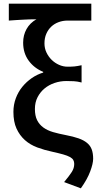

<svg xmlns="http://www.w3.org/2000/svg" viewBox="-20 -817 538 1045"><path d="M329 174Q358 139 371 118.5Q384 98 384 75Q384 63 379 54Q374 45 360.5 37.5Q347 30 324 23.5Q301 17 265 9Q222 0 183 -14.5Q144 -29 115.5 -54.5Q87 -80 70 -117Q53 -154 53 -208Q53 -247 66 -282Q79 -317 101.5 -344.5Q124 -372 153 -392Q182 -412 215 -422V-426Q166 -446 136 -487Q106 -528 106 -585Q106 -626 124.5 -659Q143 -692 178 -712Q157 -712 140.5 -711.5Q124 -711 107 -710Q90 -709 71.5 -708Q53 -707 28 -705V-797H477V-705H348Q322 -705 299 -696.5Q276 -688 259 -672Q242 -656 232 -633Q222 -610 222 -581Q222 -554 233 -531Q244 -508 261.5 -491Q279 -474 301.5 -464Q324 -454 348 -454Q371 -454 386 -455.5Q401 -457 424 -462V-368Q401 -374 382 -375Q363 -376 341 -376Q308 -376 277 -365.5Q246 -355 222.5 -335.5Q199 -316 184.5 -288Q170 -260 170 -224Q170 -187 182 -163Q194 -139 216 -123Q238 -107 269 -98Q300 -89 337 -82Q379 -74 407.5 -64Q436 -54 454 -39Q472 -24 479.5 -3Q487 18 487 47Q487 73 471 116Q455 159 420 208Z"/></svg>

Font: Kinto Sans Med
Style: Regular
Weight: 500
Designer: Authors: Ryoko NISHIZUKA  (kana & ideographs); Paul D. Hunt (Latin, Greek & Cyrillic); Wenlong ZHANG  (bopomofo); Sandol
Foundry: Adobe Systems Incorporated, ookami Inc.
Version: Version 0.001